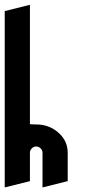

<svg xmlns="http://www.w3.org/2000/svg" viewBox="-20 -767 360 813"><path d="M106.7 0V-120Q106.7 -130.7 114.7 -138.7Q122.7 -146.7 133.3 -146.7Q144 -146.7 152 -138.7Q160 -130.7 160 -120V26.7L266.7 0V-120Q266.7 -170.7 227.3 -205.3Q188 -240 133.3 -240Q120 -240 106.7 -241.3V-746.7L0 -720V26.7Z"/></svg>

Font: Qahiri
Style: Regular
Weight: 400
Designer: Khaled Hosny
Foundry: Alif Type
Version: Version 3.00